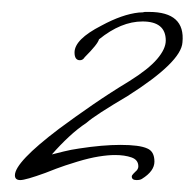

<svg xmlns="http://www.w3.org/2000/svg" viewBox="-20 -501 326 322"><path d="M14 -199Q5 -199 5 -207Q5 -229 79 -285Q106 -305 135 -325Q164 -345 197 -365Q229 -385 243.5 -402Q258 -419 258 -433Q258 -465 219 -465Q183 -465 146 -435Q145 -431 139 -423.5Q133 -416 122 -405Q119 -400 114 -400Q105 -400 105 -413Q105 -435 150 -458Q185 -477 213 -480Q220 -480 223 -481H230Q291 -481 286 -430Q284 -397 194 -340Q167 -324 150 -313Q133 -302 125 -295Q110 -285 95.5 -271.5Q81 -258 67 -242Q75 -244 87 -247Q99 -250 113 -252Q152 -258 182 -258Q214 -258 227 -252Q239 -247 239 -230Q239 -214 218 -201Q215 -199 209 -199Q201 -199 201 -205Q201 -207 204 -210L207 -213Q212 -217 212 -222Q212 -233 200.5 -237Q189 -241 173 -241Q161 -241 145.5 -238.5Q130 -236 110 -230Q103 -228 89.5 -223.5Q76 -219 56 -211Q23 -199 14 -199Z"/></svg>

Font: Whisper
Style: Regular
Weight: 400
Designer: Robert E. Leuschke
Foundry: Robert E. Leuschke
Version: Version 1.010; ttfautohint (v1.8.4.7-5d5b)